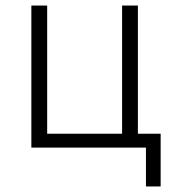

<svg xmlns="http://www.w3.org/2000/svg" viewBox="-20 -532 633 692"><path d="M506 0H93V-512H150V-50H420V-512H477V-50H559V140H506Z"/></svg>

Font: Plexus Sans Light
Style: Regular
Weight: 300
Version: Version 2.001;PS 002.001;hotconv 1.0.70;makeotf.lib2.5.58329